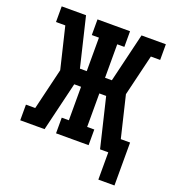

<svg xmlns="http://www.w3.org/2000/svg" viewBox="-159 -861 1068 1164"><g transform="rotate(20 375.0 -279.5)"><path d="M711 176H607V0H554L478 -317H434V-101H480V0H270V-101H316V-317H272L196 0H39V-101H99L163 -368L99 -634H39V-735H196L272 -418H316V-634H270V-735H480V-634H434V-418H478L554 -735H711V-634H651L587 -368L651 -101H711Z"/></g></svg>

Font: Iosevka Etoile
Style: Bold
Weight: 700
Designer: Belleve Invis
Foundry: Belleve Invis
Version: Version 28.1.0; ttfautohint (v1.8.4)